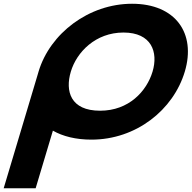

<svg xmlns="http://www.w3.org/2000/svg" viewBox="-33 -747 1025 1027"><path d="M345.9 -363.9C377.1 -468.5 478.3 -573 627.5 -573C777.6 -573 814.3 -468.5 783 -363.9C751.7 -259.4 656.7 -154.8 502.4 -154.8C344 -154.8 314.6 -259.4 345.9 -363.9ZM173.2 -363.9C172 -359.8 170.8 -355.7 169.7 -351.7L-13.3 260H157.7L249.9 -48.1C303.6 -17.5 373.2 -0.1 456.1 -0.1C695.4 -0.1 894.3 -159.1 955.5 -363.9C1016.8 -568.8 906 -726.9 673.5 -726.9C442.4 -726.9 234.5 -568.8 173.2 -363.9Z"/></svg>

Font: Hussar
Style: BdSuprExtOblThree
Weight: 700
Foundry: Cannot Into Space Fonts
Version: Version 2.00